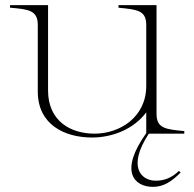

<svg xmlns="http://www.w3.org/2000/svg" viewBox="-20 -520 756 747"><path d="M338 15C418 15 501 -18 549 -83V-2C442 148 503 207 575 207C617 207 648 186 683 151L676 145C650 170 622 183 586 183C528 183 475 128 559 0H697V-10C625 -17 589 -20 589 -77V-500H441V-490C513 -483 549 -480 549 -423V-186C549 -64 446 0 348 0C256 0 167 -48 167 -168V-500H19V-490C91 -484 127 -480 127 -423V-164C127 -36 230 15 338 15Z"/></svg>

Font: Sprat Thin
Style: Regular
Weight: 100
Designer: Ethan Nakache
Foundry: Collletttivo
Version: Version 2.000;Glyphs 3.2 (3217)